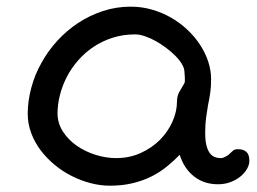

<svg xmlns="http://www.w3.org/2000/svg" viewBox="-20 -556 787 588"><path d="M64.9 -208Q64.9 -246.1 75.9 -287.4Q86.9 -328.6 107.4 -364.3Q127 -399.9 155.5 -431.2Q184.1 -462.4 219.2 -485.6Q254.4 -508.8 295.2 -522.2Q335.9 -535.6 380.4 -535.6Q414.1 -535.6 445.3 -526.6Q476.6 -517.6 503.9 -502Q531.2 -486.3 554 -464.8Q576.7 -443.4 592.8 -418.7Q608.9 -394 617.7 -367.2Q626.5 -340.3 626.5 -313.5Q626.5 -289.6 623.8 -271.2Q621.1 -252.9 617.2 -234.9Q614.3 -216.3 611.3 -196.5Q608.4 -176.8 608.4 -150.4Q608.4 -127.4 611.8 -112.5Q615.2 -97.7 621.6 -88.4Q627.9 -79.1 637 -75.4Q646 -71.8 657.2 -71.8Q660.2 -71.8 664.6 -73.5Q668.9 -75.2 672.9 -77.4Q676.8 -79.6 679.7 -81.8Q682.6 -84 683.6 -85.4Q689 -90.8 694.1 -95Q699.2 -99.1 708 -99.1Q725.6 -99.1 734.6 -90.8Q743.7 -82.5 743.7 -63.5Q743.7 -51.8 736.6 -39.1Q729.5 -26.4 716.8 -15.9Q704.1 -5.4 686.5 1.5Q668.9 8.3 647.5 8.3Q604.5 8.3 574 -15.9Q543.5 -40 530.3 -82Q512.2 -63 490.7 -45.7Q469.2 -28.3 443.4 -15.4Q417.5 -2.4 386 5.1Q354.5 12.7 316.4 12.7Q287.6 12.7 257.6 4.9Q227.5 -2.9 199.5 -17.1Q171.4 -31.2 147 -51.5Q122.6 -71.8 104.2 -96.2Q85.9 -120.6 75.4 -148.9Q64.9 -177.2 64.9 -208ZM156.2 -209Q156.2 -178.7 172.6 -153.3Q189 -127.9 214.8 -109.9Q240.7 -91.8 272.7 -81.8Q304.7 -71.8 335.4 -71.8Q376.5 -71.8 410.9 -87.4Q445.3 -103 470 -127.9Q494.6 -152.8 508.3 -183.8Q522 -214.8 522 -245.1Q522 -262.2 529.5 -275.1Q537.1 -288.1 543.9 -299.8Q545.9 -302.2 546.1 -307.4Q546.4 -312.5 546.1 -318.1Q545.9 -323.7 545.4 -328.6Q544.9 -333.5 544.9 -335.4Q544.9 -346.2 537.6 -358.9Q530.3 -371.6 517.8 -384.3Q505.4 -397 489.5 -408.9Q473.6 -420.9 457 -430.2Q440.4 -439.5 423.8 -445.1Q407.2 -450.7 394 -450.7Q356.9 -450.7 325 -440.4Q293 -430.2 266.6 -412.6Q240.2 -395 219.5 -371.3Q198.7 -347.7 184.8 -320.8Q170.9 -293.9 163.6 -265.1Q156.2 -236.3 156.2 -209Z"/></svg>

Font: Short Stack
Style: Regular
Weight: 400
Designer: James Grieshaber
Foundry: James Grieshaber
Version: Version 1.002